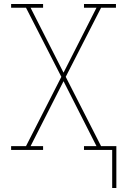

<svg xmlns="http://www.w3.org/2000/svg" viewBox="-20 -755 640 967"><path d="M545 192V0H403V-19H466L300 -346L134 -19H197V0H36V-19H111L289 -368L111 -716H36V-735H197V-716H134L300 -389L466 -716H403V-735H564V-716H489L311 -368L489 -19H566V192Z"/></svg>

Font: Iosevka Slab Thin Extended
Style: Regular
Weight: 100
Width: 7
Monospace: yes
Designer: Belleve Invis
Foundry: Belleve Invis
Version: Version 11.1.1; ttfautohint (v1.8.3)